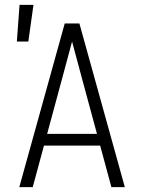

<svg xmlns="http://www.w3.org/2000/svg" viewBox="-20 -766 590 786"><path d="M59 0 245 -670H305L491 0H436L390 -170H160L114 0ZM377 -218 315 -447Q305 -484 295 -521.5Q285 -559 275 -596Q265 -559 255 -521.5Q245 -484 235 -447L173 -218ZM49 -596 60 -746H117L96 -596Z"/></svg>

Font: Lode Dark
Style: Regular
Weight: 400
Monospace: yes
Designer: Belleve Invis
Foundry: Belleve Invis
Version: Version 29.2.0; ttfautohint (v1.8.3)